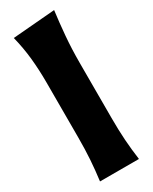

<svg xmlns="http://www.w3.org/2000/svg" viewBox="-219 -902 759 953"><g transform="rotate(-30 161.0 -425.5)"><path d="M49.8 0Q57.6 -60.1 61.5 -116.9Q65.4 -173.8 65.4 -244.6V-560.5Q65.4 -629.4 58.8 -695.8Q52.2 -762.2 35.2 -830.6L277.8 -850.6Q269 -783.7 262.9 -711.4Q256.8 -639.2 256.8 -560.5V-244.6Q256.8 -173.8 260.7 -116.9Q264.6 -60.1 272.9 0Z"/></g></svg>

Font: Pinar-DS2-FD ExtraBold
Style: Regular
Weight: 800
Designer: Amin Abedi
Version: Version 3.000